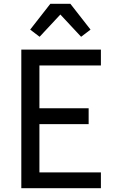

<svg xmlns="http://www.w3.org/2000/svg" viewBox="-20 -998 640 1018"><path d="M93 0V-735H515V-651H189V-424H450V-340H189V-84H515V0ZM190 -803 140 -841 247 -978H353L460 -841L410 -803L300 -921Z"/></svg>

Font: Iosevka Aile Medium
Style: Regular
Weight: 500
Designer: Belleve Invis
Foundry: Belleve Invis
Version: Version 27.3.5; ttfautohint (v1.8.4)